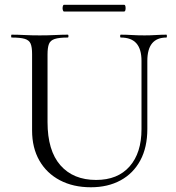

<svg xmlns="http://www.w3.org/2000/svg" viewBox="-20 -770 738 803"><path d="M571.8 -515.4Q571.8 -564.4 550.5 -588.7Q529.2 -613 485.2 -613Q482.4 -613 482.4 -619Q482.4 -625 485.2 -625Q507.8 -625 531.9 -623.5Q556 -622 584.6 -622Q608.4 -622 632.4 -623.5Q656.4 -625 676 -625Q678 -625 678 -619Q678 -613 676 -613Q636 -613 616.1 -588.7Q596.2 -564.4 596.2 -515.4V-231Q596.2 -153.6 566.8 -99.1Q537.4 -44.6 484.2 -15.7Q431 13.2 360 13.2Q286.2 13.2 230.7 -16Q175.2 -45.2 144.7 -98.5Q114.2 -151.8 114.2 -224.2V-544Q114.2 -573 108 -587.5Q101.8 -602 83.5 -607.5Q65.2 -613 28.8 -613Q26.6 -613 26.6 -619Q26.6 -625 28.8 -625Q53.2 -625 82.8 -623.5Q112.4 -622 146 -622Q180.8 -622 210.8 -623.5Q240.8 -625 263.4 -625Q266.4 -625 266.4 -619Q266.4 -613 263.4 -613Q227 -613 208.8 -607Q190.6 -601 184.7 -586Q178.8 -571 178.8 -542V-259.2Q178.8 -140.2 232.6 -78.8Q286.4 -17.4 382 -17.4Q472.2 -17.4 522 -73.9Q571.8 -130.4 571.8 -230ZM247.8 -721.8Q244.2 -721.8 242.5 -728.9Q240.8 -736 242.5 -743Q244.2 -750 247.8 -750H498.8Q503.4 -750 504.7 -743Q506 -736 504.7 -728.9Q503.4 -721.8 498.8 -721.8Z"/></svg>

Font: Cormorant Light
Style: Regular
Weight: 300
Designer: Christian Thalmann (Catharsis Fonts)
Foundry: Catharsis Fonts
Version: Version 4.000